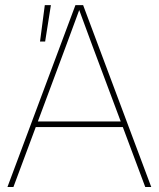

<svg xmlns="http://www.w3.org/2000/svg" viewBox="-20 -748 635 768"><path d="M281.7 -727.5H312.5L585 0H561L350.1 -563.5Q330.6 -616.7 321 -642.3Q311.5 -668 292.5 -719.7H301.3Q272.5 -641.6 243.7 -563.5L33.7 0H9.8ZM117.7 -262.2H477.1V-239.7H117.7ZM159.2 -727.5H183.6L160.6 -582H140.1Z"/></svg>

Font: Intratopia Thin
Style: Regular
Weight: 100
Designer: Rasmus Andersson
Foundry: rsms
Version: Version 3.000;Glyphs 3.2.3 (3260)